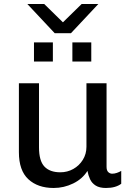

<svg xmlns="http://www.w3.org/2000/svg" viewBox="-20 -925 661 955"><path d="M247 10Q168 10 121 -33.5Q74 -77 74 -168V-511H174V-192Q174 -125 201 -96.5Q228 -68 280 -68Q315 -68 344.5 -84.5Q374 -101 392 -130Q410 -159 410 -195V-511H510V-95Q510 -77 518.5 -69Q527 -61 538 -61Q549 -61 561 -65Q573 -69 583 -75V-11Q570 -1 551 4.5Q532 10 507 10Q475 10 456 -2Q437 -14 428 -33.5Q419 -53 415 -75Q390 -35 344 -12.5Q298 10 247 10ZM252 -760 116 -905H200L293 -814L386 -905H469L333 -760ZM149 -619V-714H243V-619ZM340 -619V-714H434V-619Z"/></svg>

Font: Chivo Medium
Style: Regular
Weight: 400
Version: Version 2.002